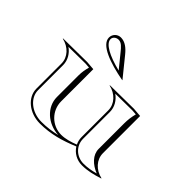

<svg xmlns="http://www.w3.org/2000/svg" viewBox="-142 -815 1015 1015"><g transform="rotate(45 365.0 -307.5)"><path d="M404 -465 405 -466 319.3 -571.7C297.2 -599 271.9 -620 240 -620C215.2 -620 195 -599.8 195 -575C195 -520.5 294.1 -485.5 404 -465ZM355 -487.7C266 -509.6 207 -541.3 207 -575C207 -590.5 221.8 -603 240 -603C261.3 -603 276.9 -584 293 -564.1ZM255 -398 205 -402 27 -400V-398C77.9 -386.8 115 -347.8 115 -300V-113C115 -47.9 179.1 5 258 5C338.4 5 406.5 -14.9 480.5 -45.8C499.1 -16 532.7 4 571 4C614.6 4 651.1 -5.7 693 -19V-21C642 -32.2 605 -71.8 605 -120V-398L555 -402L377 -400V-398C427.9 -386.8 465 -347.8 465 -300V-100C465 -83.8 468.8 -68.5 475.5 -54.8C444.9 -42.6 411.1 -32.5 379.9 -32.5C311 -32.5 255 -88.7 255 -158ZM571 -8C521.5 -8 477 -45.5 477 -100V-300C477 -336.8 457 -368.7 428.6 -388.6L554.6 -390L583 -387.9C576.3 -361.1 573 -337.7 573 -310V-120C573 -75.4 609.4 -40.3 657.5 -20.9C627.7 -12.7 601.8 -8 571 -8ZM370.2 -20.8C334.2 -12 297.5 -7 258 -7C183.7 -7 127 -56.4 127 -113V-300C127 -336.8 107 -368.7 78.6 -388.6L204.6 -390L233 -387.9C227.1 -364.4 223 -344.1 223 -320V-158C223 -84.5 288 -24.8 370.2 -20.8Z"/></g></svg>

Font: SortefaxS01
Style: Medium
Weight: 500
Designer: gluk
Foundry: gluk
Version: Version 0.261